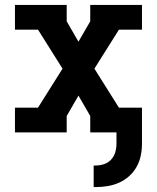

<svg xmlns="http://www.w3.org/2000/svg" viewBox="-20 -540 640 783"><path d="M362 223V135H369Q387 135 404 129.5Q421 124 433 111Q445 98 450 81Q455 64 455 46V0H348V-67L300 -150L252 -67V0H41V-101H135L235 -260L135 -419H41V-520H252V-453L300 -370L348 -453V-520H559V-419H465L365 -260L465 -101H559V46Q559 71 554 95Q549 119 537 140.5Q525 162 506.5 178.5Q488 195 465.5 205Q443 215 418.5 219Q394 223 369 223Z"/></svg>

Font: Iosevka Etoile
Style: Bold
Weight: 700
Designer: Belleve Invis
Foundry: Belleve Invis
Version: Version 28.1.0; ttfautohint (v1.8.4)